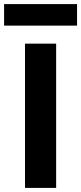

<svg xmlns="http://www.w3.org/2000/svg" viewBox="-45 -917 396 937"><path d="M-25 -897H331V-792H-25ZM77 -704H229V0H77Z"/></svg>

Font: CBA Beacon Sans Extra Bold
Style: Regular
Weight: 800
Designer: Wei Huang
Foundry: Wei Huang
Version: Version 1.002